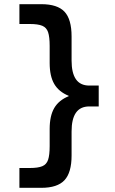

<svg xmlns="http://www.w3.org/2000/svg" viewBox="-20 -790 552 920"><path d="M178 110H73V15H123Q162 15 182.5 6.5Q203 -2 210.5 -24.5Q218 -47 218 -90V-172Q218 -235 240 -272.5Q262 -310 309 -329V-331Q262 -350 240 -387.5Q218 -425 218 -488V-570Q218 -613 210.5 -635.5Q203 -658 182.5 -666.5Q162 -675 123 -675H73V-770H178Q255 -770 289 -734Q323 -698 323 -615V-500Q323 -440 344 -410Q365 -380 408 -380H453V-280H408Q365 -280 344 -250Q323 -220 323 -160V-45Q323 37 289 73.5Q255 110 178 110Z"/></svg>

Font: M PLUS 1 Medium
Style: Regular
Weight: 500
Designer: Coji Morishita
Foundry: UNDERFOREST DESIGN
Version: Version 1.001